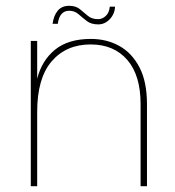

<svg xmlns="http://www.w3.org/2000/svg" viewBox="-20 -641 602 661"><path d="M161 -559Q165 -588 179 -604.5Q193 -621 218 -621Q241 -621 255 -609.5Q269 -598 282.5 -586.5Q296 -575 318 -575Q332 -575 344 -586Q356 -597 358 -618H376Q375 -593 358 -575Q341 -557 318 -557Q294 -557 279 -568.5Q264 -580 250.5 -592Q237 -604 218 -604Q202 -604 192 -593Q182 -582 179 -559ZM86 -500H108V-370Q124 -433 169.5 -470Q215 -507 293 -507Q347 -507 390.5 -483Q434 -459 460 -409.5Q486 -360 486 -282V0H464V-283Q464 -382 418 -435Q372 -488 292 -488Q208 -488 158 -430Q108 -372 108 -256V0H86Z"/></svg>

Font: Albert Sans Thin
Style: Regular
Weight: 250
Designer: Andreas Rasmussen
Foundry: a.Foundry
Version: Version 1.025